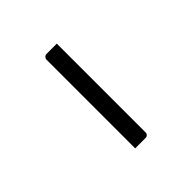

<svg xmlns="http://www.w3.org/2000/svg" viewBox="42 -973 516 516"><g transform="rotate(45 300.0 -715.0)"><path d="M126 -740H463Q468 -740 471 -737Q474 -734 474 -729Q474 -723 474 -716.5Q474 -710 474 -703.5Q474 -697 474 -690H137Q134 -690 131.5 -691.5Q129 -693 127.5 -695.5Q126 -698 126 -701Q126 -708 126 -714.5Q126 -721 126 -727.5Q126 -734 126 -740Z"/></g></svg>

Font: Recursive Sans Linear Light
Style: Regular
Weight: 300
Version: Version 1.085